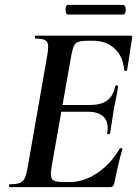

<svg xmlns="http://www.w3.org/2000/svg" viewBox="-20 -772 571 792"><path d="M20 0Q17 0 17 -6Q17 -12 20 -12Q47 -12 61 -17Q75 -22 82 -37Q89 -52 94 -81L175 -544Q183 -587 173.5 -600Q164 -613 126 -613Q124 -613 124 -619Q124 -625 126 -625H519Q527 -625 525 -616Q522 -597 518 -571Q514 -545 510.5 -521Q507 -497 504 -482Q503 -478 497.5 -479.5Q492 -481 492 -483Q488 -539 453 -571.5Q418 -604 363 -604H345Q317 -604 303.5 -599.5Q290 -595 284.5 -582Q279 -569 274 -543L193 -85Q186 -45 195 -33Q204 -21 241 -21H267Q326 -21 381.5 -58.5Q437 -96 474 -159Q476 -162 481.5 -160.5Q487 -159 485 -157Q476 -128 467 -88.5Q458 -49 451 -15Q448 0 435 0ZM434 -222Q433 -218 427 -218.5Q421 -219 422 -223Q430 -267 408.5 -289Q387 -311 344 -311H187L191 -339H351Q396 -339 421 -356.5Q446 -374 455 -415Q456 -420 462 -419.5Q468 -419 467 -414Q462 -382 458 -363.5Q454 -345 450 -325Q446 -300 442.5 -275.5Q439 -251 434 -222ZM260 -712Q254 -712 251.5 -722Q249 -732 251.5 -742Q254 -752 260 -752H488Q495 -752 497.5 -742Q500 -732 497.5 -722Q495 -712 488 -712Z"/></svg>

Font: Cormorant
Style: Bold Italic
Weight: 700
Italic angle: -10°
Designer: Christian Thalmann (Catharsis Fonts)
Foundry: Catharsis Fonts
Version: Version 4.000